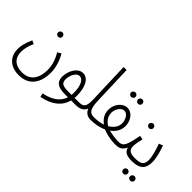

<svg xmlns="http://www.w3.org/2000/svg" viewBox="-43 -1363 2249 2249"><g transform="rotate(45 1082.0 -238.5)"><path d="M278 -414C298 -414 314 -431 314 -450C314 -471 298 -488 278 -488C257 -488 240 -471 240 -450C240 -431 257 -414 278 -414Z M43 21C43 153 133 230 267 230C476 230 516 54 516 -52C516 -151 482 -241 443 -305L398 -278C448 -194 466 -121 466 -53C466 68 418 180 270 180C157 180 94 118 94 16C94 -35 108 -89 136 -152L93 -172C52 -84 43 -24 43 21Z M629 230C786 199 882 123 912 5H991C1010 5 1024 -3 1024 -21C1024 -38 1014 -45 997 -45H920C921 -55 922 -66 922 -77C923 -225 871 -322 786 -322C701 -322 641 -215 641 -118C641 -25 701 5 811 5H860C828 105 738 158 617 183ZM820 -45C736 -45 691 -54 691 -125C691 -195 732 -269 781 -269C835 -269 873 -196 872 -79C872 -67 871 -55 870 -45Z M990 5C1061 5 1101 -22 1122 -69C1139 -26 1177 5 1231 5C1255 5 1265 -6 1265 -21C1265 -36 1256 -45 1238 -45C1173 -45 1142 -79 1137 -207L1120 -707H1070L1087 -205C1091 -95 1083 -45 997 -45Z M1495 -521C1515 -521 1531 -538 1531 -557C1531 -578 1515 -595 1495 -595C1474 -595 1457 -578 1457 -557C1457 -538 1474 -521 1495 -521ZM1380 -521C1400 -521 1417 -538 1417 -557C1417 -578 1400 -595 1380 -595C1359 -595 1342 -578 1342 -557C1342 -538 1359 -521 1380 -521Z M1231 5C1300 5 1373 -7 1432 -36C1487 -12 1573 5 1636 5C1659 5 1670 -6 1670 -21C1670 -36 1661 -45 1642 -45C1589 -45 1529 -55 1484 -67C1539 -106 1576 -162 1576 -234C1576 -320 1520 -402 1441 -402C1363 -402 1297 -320 1297 -227C1297 -146 1344 -96 1385 -67C1339 -51 1287 -45 1238 -45ZM1347 -226C1347 -293 1393 -352 1439 -352C1493 -352 1525 -282 1525 -228C1525 -168 1486 -121 1432 -89C1386 -117 1347 -162 1347 -226Z M1788 -410C1808 -410 1824 -427 1824 -446C1824 -467 1808 -484 1788 -484C1767 -484 1750 -467 1750 -446C1750 -427 1767 -410 1788 -410Z M1636 5C1691 5 1739 -2 1773 -75C1786 -21 1825 5 1909 5C1933 5 1943 -7 1943 -21C1943 -34 1936 -45 1915 -45C1821 -45 1804 -82 1804 -131C1804 -169 1814 -210 1826 -264L1777 -273C1741 -70 1715 -45 1643 -45Z M2066 180C2086 180 2103 164 2103 144C2103 123 2086 106 2066 106C2045 106 2028 123 2028 144C2028 164 2045 180 2066 180ZM1951 180C1971 180 1988 164 1988 144C1988 123 1971 106 1951 106C1930 106 1914 123 1914 144C1914 164 1930 180 1951 180Z M1909 5C2041 5 2097 -43 2097 -157C2097 -222 2074 -308 2046 -383L1997 -364C2027 -281 2050 -205 2050 -146C2050 -64 2010 -45 1916 -45Z"/></g></svg>

Font: Noto Sans Arabic Cond Light
Style: Regular
Weight: 300
Width: 3
Designer: Monotype Design Team, Nadine Chahine, Nizar Qandah and Khaled Hosny
Foundry: Monotype Imaging Inc.
Version: Version 2.012